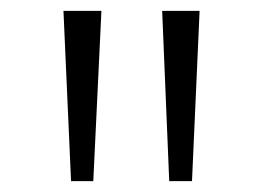

<svg xmlns="http://www.w3.org/2000/svg" viewBox="-20 -678 485 354"><path d="M97 -658H167L152 -344H111ZM279 -658H348L334 -344H292Z"/></svg>

Font: LXGW Bright GB
Style: Regular
Weight: 400
Designer: Christian Thalmann (Catharsis Fonts)
Foundry: LXGW / Christian Thalmann (Catharsis Fonts) / Fontworks Inc.
Version: Version 5.510